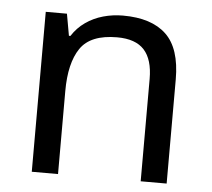

<svg xmlns="http://www.w3.org/2000/svg" viewBox="-44 -594 707 641"><g transform="rotate(5 309.0 -273.0)"><path d="M343 -546Q439 -546 488 -499.5Q537 -453 537 -349V0H450V-343Q450 -408 421 -440Q392 -472 330 -472Q241 -472 207 -422Q173 -372 173 -278V0H85V-536H156L169 -463H174Q192 -491 218.5 -509.5Q245 -528 277 -537Q309 -546 343 -546Z"/></g></svg>

Font: utelugu25
Style: Book
Weight: 400
Designer: Jelle Bosma - Monotype Design Team
Foundry: Monotype Imaging Inc.
Version: Version 2.003